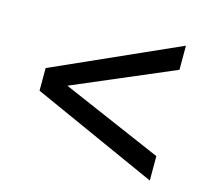

<svg xmlns="http://www.w3.org/2000/svg" viewBox="-74 -652 675 623"><g transform="rotate(15 263.5 -340.5)"><path d="M478 -196V-114L57 -303V-379L478 -567V-486L140 -342Z"/></g></svg>

Font: Hind Colombo
Style: Regular
Weight: 400
Designer: Jyotish Sonowal, Aditi Pimprikar
Foundry: Indian Type Foundry
Version: Version 1.000;PS 1.0;hotconv 1.0.86;makeotf.lib2.5.63406; tt